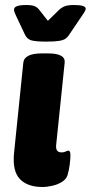

<svg xmlns="http://www.w3.org/2000/svg" viewBox="-20 -738 362 766"><path d="M149 8Q90 8 59.5 -23.5Q29 -55 36 -127L73 -488Q77 -525 148 -525H171Q242 -525 238 -488L204 -159Q201 -130 226 -130Q235 -130 242 -133.5Q249 -137 253 -137Q261 -137 261 -118Q261 -104 258 -80.5Q255 -57 249 -38Q244 -23 227.5 -12.5Q211 -2 189.5 3Q168 8 149 8ZM276 -718Q322 -718 322 -703Q322 -696 307 -675L257 -601Q251 -591 242.5 -584.5Q234 -578 216.5 -575Q199 -572 165 -572Q120 -572 103.5 -577.5Q87 -583 79 -601L44 -675Q40 -683 38 -689Q36 -695 36 -700Q36 -718 84 -718Q108 -718 119 -713Q130 -708 138 -697L171 -655L214 -697Q224 -707 237 -712.5Q250 -718 276 -718Z"/></svg>

Font: Asap ExtraBold
Style: Italic
Weight: 800
Italic angle: -6°
Designer: Pablo Cosgaya
Foundry: Omnibus-Type
Version: Version 3.001; ttfautohint (v1.8.4.7-5d5b)